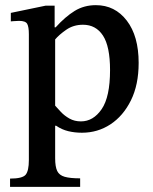

<svg xmlns="http://www.w3.org/2000/svg" viewBox="-20 -505 592 745"><path d="M291 220H19V188Q67 188 79.5 173Q92 158 92 116V-372Q92 -401 85.5 -412.5Q79 -424 54 -424Q45 -424 33.5 -423Q22 -422 22 -422V-455L157 -483H192V-399H196Q233 -440 269.5 -462.5Q306 -485 352 -485Q426 -485 472 -425Q518 -365 518 -261Q518 -176 488 -115.5Q458 -55 408.5 -22.5Q359 10 298 10Q270 10 245 4Q220 -2 198 -17H194V109Q194 142 202 158.5Q210 175 231 181Q252 187 291 187ZM294 -34Q342 -34 374.5 -81.5Q407 -129 407 -233Q407 -325 379.5 -367Q352 -409 302 -409Q265 -409 237 -389.5Q209 -370 194 -352V-95Q203 -85 216.5 -70.5Q230 -56 249.5 -45Q269 -34 294 -34Z"/></svg>

Font: STIX Two Text Medium
Style: Regular
Weight: 500
Designer: Ross Mills, John Hudson & Paul Hanslow, Tiro Typeworks Ltd; with prior portions MicroPress Inc., and Coen Hoffman.
Foundry: Tiro Typeworks Ltd
Version: Version 2.13 b171